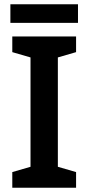

<svg xmlns="http://www.w3.org/2000/svg" viewBox="-20 -886 417 906"><path d="M339 0H38V-74L124 -99V-615L38 -640V-714H339V-640L253 -615V-99L339 -74ZM348 -866V-778H29V-866Z"/></svg>

Font: Noto Sans Thai Looped SemiBold
Style: Regular
Weight: 600
Designer: Sasikarn Vongin, Ben Mitchell
Foundry: The Fontpad Ltd
Version: Version 1.001; ttfautohint (v1.8.4.7-5d5b)